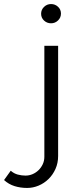

<svg xmlns="http://www.w3.org/2000/svg" viewBox="-136 -747 383 948"><path d="M-2 181Q-35 181 -64 172Q-93 163 -116 142L-83 96Q-67 110 -48 115Q-29 120 -10 120Q8 120 24.5 113Q41 106 54 93.5Q67 81 75 64Q83 47 83 27V-521H151V23Q151 58 138 87Q125 116 103.5 137Q82 158 54.5 169.5Q27 181 -2 181ZM165 -680Q165 -660 150.5 -646Q136 -632 116 -632Q96 -632 81.5 -645.5Q67 -659 67 -679Q67 -699 81.5 -713Q96 -727 116 -727Q136 -727 150.5 -713.5Q165 -700 165 -680Z"/></svg>

Font: IngvarSans
Style: Regular
Weight: 400
Version: Version 1.000